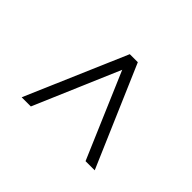

<svg xmlns="http://www.w3.org/2000/svg" viewBox="-92 -765 844 844"><g transform="rotate(-45 330.0 -343.0)"><path d="M565 -318 95 -116V-173L493 -343L95 -513V-570L565 -368Z"/></g></svg>

Font: Transpass ExtraLight
Style: Regular
Weight: 200
Designer: Delve Withrington
Foundry: Delve Fonts
Version: Version 1.001;December 18, 2019;FontCreator 12.0.0.2547 64-b